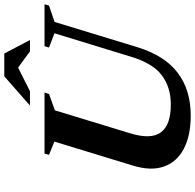

<svg xmlns="http://www.w3.org/2000/svg" viewBox="-27 -871 911 897"><g transform="rotate(-90 428.5 -422.5)"><path d="M254 -269Q224.5 -172.5 258.8 -126.2Q293 -80 389 -80Q469.5 -80 525.5 -122.2Q581.5 -164.5 612 -266L721.5 -623.5L655 -649L661 -670H857L851 -649L774.5 -623L656.5 -236Q617.5 -109 537.2 -48Q457 13 337 13Q243.5 13 182 -19.2Q120.5 -51.5 99 -112Q77.5 -172.5 103.5 -257.5L215.5 -624L153.5 -649L159.5 -670H444.5L438 -649L361.5 -621.5ZM384 -738 520.5 -858H627L690 -738H637L561 -793.5L451 -738Z"/></g></svg>

Font: Newsreader 16pt
Style: Bold Italic
Weight: 700
Italic angle: -17°
Designer: Hugues Gentile
Foundry: Production Type
Version: Version 1.003; ttfautohint (v1.8.3)